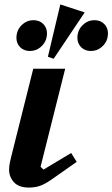

<svg xmlns="http://www.w3.org/2000/svg" viewBox="-20 -834 507 866"><path d="M326 -104 212 -24Q182 -3 159.5 4.5Q137 12 110 12Q65 12 43 -12Q21 -36 21 -69Q21 -83 24 -98Q27 -113 30 -125L130 -524H274L163 -82L176 -69L301 -144ZM115 -604Q88 -604 71 -621Q54 -638 54 -664Q54 -674 57 -686Q63 -709 83.5 -726Q104 -743 131 -743Q158 -743 175 -726Q192 -709 192 -683Q192 -673 189 -661Q183 -638 162.5 -621Q142 -604 115 -604ZM390 -604Q363 -604 346 -621Q329 -638 329 -664Q329 -674 332 -686Q338 -709 358.5 -726Q379 -743 406 -743Q433 -743 450 -726Q467 -709 467 -683Q467 -673 464 -661Q458 -638 437.5 -621Q417 -604 390 -604ZM252 -814 362 -778 222 -569 196 -578Z"/></svg>

Font: IBM Plex Serif
Style: Bold Italic
Weight: 700
Italic angle: -14°
Designer: Mike Abbink, Paul van der Laan, Pieter van Rosmalen
Foundry: Bold Monday
Version: Version 3.001